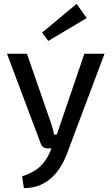

<svg xmlns="http://www.w3.org/2000/svg" viewBox="-20 -765 576 990"><path d="M519 -488 327 23Q315 56 296.5 88Q278 120 251 146.5Q224 173 187.5 189Q151 205 103 205L94 144Q154 125 186.5 94Q219 63 238 18L263 -42Q271 -63 279 -88.5Q287 -114 294 -133L415 -488ZM119 -488 242 -133Q247 -118 251.5 -102.5Q256 -87 259 -71H283L252 0H224Q212 0 203 -6.5Q194 -13 190 -25L16 -488ZM375 -745 427 -672 229 -554 197 -597Z"/></svg>

Font: Exo 2 Medium
Style: Regular
Weight: 500
Designer: Natanael Gama
Foundry: Natanael Gama
Version: Version 2.010